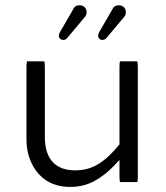

<svg xmlns="http://www.w3.org/2000/svg" viewBox="-20 -716 635 736"><path d="M83.5 -481Q81.5 -474.6 81.5 -459V-181.6Q81.5 -130.4 102.1 -88.4Q122.1 -47.4 158.7 -23.4Q197.3 0.5 248.3 0.5Q299.3 0.5 339.8 -21Q381.3 -42.5 420.4 -84L438 -103V-40Q438 -25.9 439.9 -18.1H506.3Q508.3 -24.4 508.3 -40V-459Q508.3 -473.1 506.3 -481H439.9Q438 -474.6 438 -459V-162.6Q397.5 -112.3 357.9 -87.6Q318.4 -63 268.6 -63Q213.9 -63 184.1 -92.8Q151.9 -125 151.9 -191.4V-459Q151.9 -473.1 149.9 -481ZM356 -580.1Q356 -572.3 360.6 -567.6Q365.2 -563 371.6 -563Q377 -563 379.2 -563.7Q381.3 -564.5 382.3 -565.4Q385.3 -566.9 387.7 -569.8L455.6 -650.9Q462.4 -657.7 462.4 -668.9Q462.4 -681.2 454.8 -688.5Q447.3 -695.8 435.5 -695.8Q423.3 -695.8 416.5 -689Q413.6 -686 411.6 -681.6L361.3 -594.7Q356 -585 356 -580.1ZM222.2 -563Q224.1 -563 225.3 -563.2Q226.6 -563.5 227.8 -563.7Q229 -564 230 -564.2Q231 -564.5 231.9 -565.4Q234.9 -566.9 237.3 -569.8L305.2 -650.9Q312 -657.7 312 -668.9Q312 -681.2 304.4 -688.5Q296.9 -695.8 285.2 -695.8Q272.9 -695.8 266.1 -689Q263.2 -686 261.2 -681.6L210.9 -594.7Q205.6 -585 205.6 -580.1Q205.6 -574.2 207 -571.8Q211.9 -563 222.2 -563Z"/></svg>

Font: YuPearl-ExtraLight
Style: ExtraLight
Weight: 200
Designer: Max Yao
Foundry: Max-Everyday
Version: Version 1.011; ttfautohint (v1.8.3)